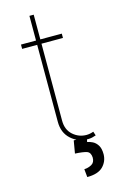

<svg xmlns="http://www.w3.org/2000/svg" viewBox="-131 -731 611 981"><g transform="rotate(-15 174.0 -240.0)"><path d="M267 -545.5V-522.7H153.4V-115.1Q153.4 -67.5 184.1 -40.1Q214.8 -12.8 255.7 -12.8Q273.4 -12.8 292.6 -19.9L299.7 1.4Q289.1 5.3 278.8 7.6Q268.5 9.9 255.7 9.9Q205.3 9.9 168 -23.8Q130.7 -57.5 130.7 -115.1V-522.7H51.1V-545.5H130.7V-676.1H153.4V-545.5ZM184.7 -2.8H254.3L248.6 22.7Q261.4 24.9 276.6 32.3Q291.9 39.8 302.9 57Q313.9 74.2 313.9 105.1Q313.2 143.1 286.8 169.6Q260.3 196 203.1 196L198.9 153.4Q219.8 152.7 237.9 142.6Q256 132.5 255.7 106.5Q254.3 79.2 235.4 72.6Q216.6 66.1 173.3 63.9Z"/></g></svg>

Font: Inter UI Thin
Style: Regular
Weight: 100
Designer: Rasmus Andersson
Foundry: rsms
Version: 3.2;8d6f07862